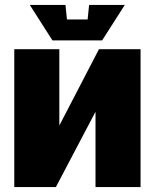

<svg xmlns="http://www.w3.org/2000/svg" viewBox="-20 -760 629 780"><path d="M551 0H368V-306L207 0H38V-560H221V-250L382 -560H551ZM342 -740H487L395 -596H193L101 -740H246L252 -681H336Z"/></svg>

Font: Tektur SemiCondensed ExtraBold
Style: Regular
Weight: 800
Width: 4
Designer: Adam Jagosz
Foundry: Adam Jagosz
Version: Version 1.005;gftools[0.9.30]